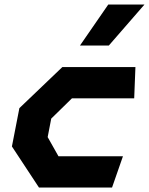

<svg xmlns="http://www.w3.org/2000/svg" viewBox="-20 -842 668 862"><path d="M155 0H483L532 -140.5H242.5L194 -226.5L210 -309.5L303 -400.5H582.5L588 -541H260L67 -356.5L33.5 -184.5ZM339 -637.5 466 -821.5H628.5L468.5 -637.5Z"/></svg>

Font: Monaspace Krypton ExtraBold
Style: Italic
Weight: 800
Italic angle: -11°
Designer: Riley Cran & the Lettermatic Team
Foundry: Lettermatic
Version: Version 1.101 (Monaspace Krypton)